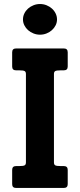

<svg xmlns="http://www.w3.org/2000/svg" viewBox="-20 -927 394 947"><path d="M314 -19Q314 0 294.9 0H59.1Q40 0 40 -19V-88.9Q40 -107.9 59.1 -107.9H74.2Q94.2 -107.9 101.1 -111.3Q107.9 -114.7 107.9 -126V-562Q107.9 -573.2 101.1 -576.7Q94.2 -580.1 74.2 -580.1H59.1Q40 -580.1 40 -599.1V-668.9Q40 -688 59.1 -688H294.9Q314 -688 314 -668.9V-599.1Q314 -580.1 294.9 -580.1H279.8Q258.8 -580.1 252.4 -576.4Q246.1 -572.8 246.1 -562V-126Q246.1 -114.7 252.9 -111.3Q259.8 -107.9 279.8 -107.9H294.9Q314 -107.9 314 -88.9ZM261.2 -831.1Q261.2 -815.9 254.4 -802.2Q247.6 -788.6 236.1 -778.3Q224.6 -768.1 209.5 -762Q194.3 -755.9 177.2 -755.9Q160.6 -755.9 145.3 -762Q129.9 -768.1 118.4 -778.3Q106.9 -788.6 100.1 -802.2Q93.3 -815.9 93.3 -831.1Q93.3 -846.7 100.1 -860.6Q106.9 -874.5 118.4 -884.8Q129.9 -895 145.3 -901.1Q160.6 -907.2 177.2 -907.2Q194.3 -907.2 209.5 -901.1Q224.6 -895 236.1 -884.8Q247.6 -874.5 254.4 -860.6Q261.2 -846.7 261.2 -831.1Z"/></svg>

Font: New Telegraph
Style: Bold
Weight: 700
Designer: Frank Baranowski
Foundry: Frank Baranowski
Version: Version 3.001